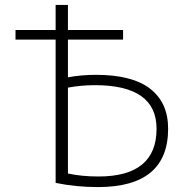

<svg xmlns="http://www.w3.org/2000/svg" viewBox="-20 -750 751 780"><path d="M256 -394V-45Q313 -33 380 -33Q616 -33 616 -227Q616 -404 366 -404Q309 -404 256 -394ZM256 -436Q311 -446 370 -446Q517 -446 590 -389.5Q663 -333 663 -227Q663 10 378 10Q288 10 206 -7V-589H43V-628H206V-730H256V-628H480V-589H256Z"/></svg>

Font: M PLUS 1p Light
Style: Regular
Weight: 300
Version: Version 1.061